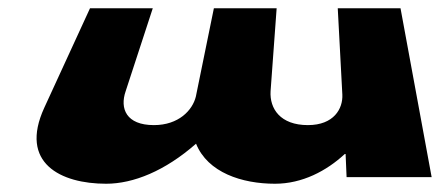

<svg xmlns="http://www.w3.org/2000/svg" viewBox="-20 -445 1065 465"><path d="M950 -425H798L809.1 -216C810.8 -182 788.7 -142 725.7 -142C658.7 -142 632.8 -182 635.3 -224L650 -425H498L454.3 -211C446.2 -178 412.7 -142 352.7 -142C285.7 -142 269.8 -182 284.3 -224L350 -425H198L87.2 -184C25.7 -50 127 0 237 0C303 0 379.7 -31 454.8 -97C483.1 -27 566 0 646 0C712 0 770.7 -31 815 -72H817L819.4 -16H1025.4Z"/></svg>

Font: Hussar Milosc
Style: Obl
Weight: 700
Foundry: Cannot Into Space Fonts
Version: Version 1.02